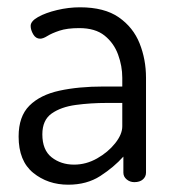

<svg xmlns="http://www.w3.org/2000/svg" viewBox="-20 -499 478 526"><path d="M167 7Q111 7 71 -25.5Q31 -58 31 -125Q31 -180 60.5 -209.5Q90 -239 142.5 -250.5Q195 -262 264 -262H315V-286Q315 -318 303.5 -349.5Q292 -381 266.5 -401.5Q241 -422 197 -422Q164 -422 143 -415Q122 -408 110 -400.5Q98 -393 90 -393Q78 -393 71 -405Q64 -417 64 -428Q64 -441 84.5 -452.5Q105 -464 136.5 -471.5Q168 -479 199 -479Q266 -479 305.5 -451.5Q345 -424 362.5 -380Q380 -336 380 -286V-26Q380 -15 371.5 -7.5Q363 0 348 0Q336 0 327 -7.5Q318 -15 318 -26V-70Q292 -41 255 -17Q218 7 167 7ZM183 -48Q216 -48 246 -65Q276 -82 295.5 -106.5Q315 -131 315 -153V-217H273Q228 -217 187.5 -211.5Q147 -206 121.5 -188Q96 -170 96 -131Q96 -88 121.5 -68Q147 -48 183 -48Z"/></svg>

Font: Dosis ExtraLight
Style: Regular
Weight: 400
Version: Version 3.001; ttfautohint (v1.8.2)